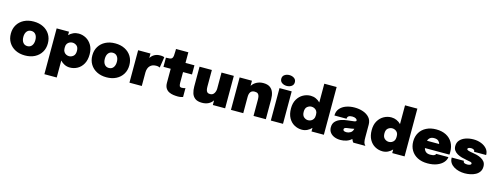

<svg xmlns="http://www.w3.org/2000/svg" viewBox="-21 -1800 7848 3035"><g transform="rotate(15 3903.0 -282.0)"><path d="M325.5 12.5Q235.5 12.5 167.2 -22.5Q99 -57.5 60.8 -120Q22.5 -182.5 22.5 -265Q22.5 -347.5 60.8 -410Q99 -472.5 167.2 -507.2Q235.5 -542 325.5 -542Q415.5 -542 483.8 -507.2Q552 -472.5 590.2 -410Q628.5 -347.5 628.5 -265Q628.5 -182.5 590.2 -120Q552 -57.5 483.8 -22.5Q415.5 12.5 325.5 12.5ZM325.5 -140Q371.5 -140 397.8 -174Q424 -208 424 -265Q424 -322 397.8 -355.5Q371.5 -389 325.5 -389Q279.5 -389 253.2 -355.5Q227 -322 227 -265Q227 -208 253.2 -174Q279.5 -140 325.5 -140Z M701 218.5V-531H903V-474.5Q933.5 -506 973.8 -524Q1014 -542 1060 -542Q1124.5 -542 1181.8 -510.5Q1239 -479 1275 -418Q1311 -357 1311 -269Q1311 -176 1276 -113.2Q1241 -50.5 1184 -18.8Q1127 13 1060 13Q1014 13 973.8 -6.2Q933.5 -25.5 903 -59V218.5ZM1002 -378.5Q978.5 -378.5 955.8 -367.8Q933 -357 918 -335.5Q903 -314 903 -280.5V-257.5Q903 -224.5 917.8 -202Q932.5 -179.5 955.2 -168.2Q978 -157 1002 -157Q1040 -157 1071.5 -183.5Q1103 -210 1103 -269Q1103 -328 1071.8 -353.2Q1040.5 -378.5 1002 -378.5Z M1659 12.5Q1569 12.5 1500.8 -22.5Q1432.5 -57.5 1394.2 -120Q1356 -182.5 1356 -265Q1356 -347.5 1394.2 -410Q1432.5 -472.5 1500.8 -507.2Q1569 -542 1659 -542Q1749 -542 1817.2 -507.2Q1885.5 -472.5 1923.8 -410Q1962 -347.5 1962 -265Q1962 -182.5 1923.8 -120Q1885.5 -57.5 1817.2 -22.5Q1749 12.5 1659 12.5ZM1659 -140Q1705 -140 1731.2 -174Q1757.5 -208 1757.5 -265Q1757.5 -322 1731.2 -355.5Q1705 -389 1659 -389Q1613 -389 1586.8 -355.5Q1560.5 -322 1560.5 -265Q1560.5 -208 1586.8 -174Q1613 -140 1659 -140Z M2034.5 0V-531H2236.5V-457.5Q2261.5 -498 2301 -520Q2340.5 -542 2392.5 -542Q2425 -542 2441.8 -537.8Q2458.5 -533.5 2462.5 -531L2435 -355Q2430.5 -357.5 2415 -362.8Q2399.5 -368 2377.5 -368Q2325.5 -368 2294.5 -346.8Q2263.5 -325.5 2250 -292.5Q2236.5 -259.5 2236.5 -224V0Z M2827.5 13Q2793 13 2754.8 7.8Q2716.5 2.5 2683 -14Q2649.5 -30.5 2628.5 -63.8Q2607.5 -97 2607.5 -153V-381H2489V-531H2491.5Q2530.5 -531 2553.8 -534.5Q2577 -538 2588.5 -551.5Q2600 -565 2603.8 -594Q2607.5 -623 2607.5 -674V-705H2809.5V-531H2956V-381H2809.5V-205Q2809.5 -176 2816.5 -156Q2823.5 -136 2854 -136Q2872 -136 2888 -139.5Q2904 -143 2912 -146.5V-1Q2900.5 4 2878.8 8.5Q2857 13 2827.5 13Z M3223 10.5Q3148.5 10.5 3108.8 -19.8Q3069 -50 3054.2 -99.5Q3039.5 -149 3039.5 -205.5V-531H3241V-260Q3241 -231.5 3245.8 -207.8Q3250.5 -184 3265.5 -169.8Q3280.5 -155.5 3310.5 -155.5Q3355 -155.5 3377 -190.8Q3399 -226 3399 -270V-531H3600.5V0H3399V-76.5Q3371.5 -34.5 3327 -12Q3282.5 10.5 3223 10.5Z M3695.5 0V-531H3897V-447Q3927 -492.5 3975.5 -517.2Q4024 -542 4083 -542Q4151 -542 4191 -514.2Q4231 -486.5 4248.8 -437.5Q4266.5 -388.5 4266.5 -325.5V0H4065V-266Q4065 -293.5 4060.2 -318.5Q4055.5 -343.5 4038.8 -359.5Q4022 -375.5 3985.5 -375.5Q3938 -375.5 3917.5 -346.5Q3897 -317.5 3897 -266V0Z M4447.5 -593.5Q4403 -593.5 4369.8 -616.5Q4336.5 -639.5 4336.5 -682Q4336.5 -725 4369.8 -747.8Q4403 -770.5 4447.5 -770.5Q4492 -770.5 4525.2 -747.8Q4558.5 -725 4558.5 -682Q4558.5 -639 4525.2 -616.2Q4492 -593.5 4447.5 -593.5ZM4348 0V-531H4547.5V0Z M4857 13Q4790.5 13 4733.2 -18.8Q4676 -50.5 4641 -113.2Q4606 -176 4606 -269Q4606 -357 4642 -418Q4678 -479 4735.5 -510.5Q4793 -542 4857 -542Q4903 -542 4943.2 -524Q4983.5 -506 5014 -474.5V-781.5H5216V0H5014V-59Q4983.5 -25.5 4943.2 -6.2Q4903 13 4857 13ZM4915 -157Q4939 -157 4961.8 -168.2Q4984.5 -179.5 4999.2 -202Q5014 -224.5 5014 -257.5V-280.5Q5014 -314 4999 -335.5Q4984 -357 4961.2 -367.8Q4938.5 -378.5 4915 -378.5Q4877 -378.5 4845.5 -353.2Q4814 -328 4814 -269Q4814 -210 4845.5 -183.5Q4877 -157 4915 -157Z M5490.5 12Q5433.5 12 5388.5 -6.2Q5343.5 -24.5 5317.5 -59.2Q5291.5 -94 5291.5 -144Q5291.5 -203 5325.2 -239Q5359 -275 5411.8 -293.5Q5464.5 -312 5521 -317Q5601.5 -324.5 5629.5 -330Q5657.5 -335.5 5657.5 -349.5V-350Q5657.5 -368.5 5635.2 -381.8Q5613 -395 5576 -395Q5497 -395 5497 -337.5H5298.5Q5298.5 -404.5 5336 -450Q5373.5 -495.5 5436.8 -518.8Q5500 -542 5577.5 -542Q5651 -542 5715.2 -520Q5779.5 -498 5819.5 -452.8Q5859.5 -407.5 5859.5 -337V-130.5Q5859.5 -108.5 5860.5 -88Q5861.5 -67.5 5866.5 -50Q5872 -31.5 5881 -18.2Q5890 -5 5895.5 0H5698.5Q5694 -4.5 5685.5 -16.5Q5677 -28.5 5671.5 -44Q5670 -49 5668.5 -53.5Q5637.5 -22 5589.8 -5Q5542 12 5490.5 12ZM5550.5 -131Q5583 -131 5614.8 -149.8Q5646.5 -168.5 5657 -215.5Q5633.5 -210 5609 -206.2Q5584.5 -202.5 5561.5 -200Q5527 -196.5 5510.2 -188.8Q5493.5 -181 5493.5 -164Q5493.5 -131 5550.5 -131Z M6178 13Q6111.5 13 6054.2 -18.8Q5997 -50.5 5962 -113.2Q5927 -176 5927 -269Q5927 -357 5963 -418Q5999 -479 6056.5 -510.5Q6114 -542 6178 -542Q6224 -542 6264.2 -524Q6304.5 -506 6335 -474.5V-781.5H6537V0H6335V-59Q6304.5 -25.5 6264.2 -6.2Q6224 13 6178 13ZM6236 -157Q6260 -157 6282.8 -168.2Q6305.5 -179.5 6320.2 -202Q6335 -224.5 6335 -257.5V-280.5Q6335 -314 6320 -335.5Q6305 -357 6282.2 -367.8Q6259.5 -378.5 6236 -378.5Q6198 -378.5 6166.5 -353.2Q6135 -328 6135 -269Q6135 -210 6166.5 -183.5Q6198 -157 6236 -157Z M7209.5 -168Q7204.5 -121 7168.2 -79.8Q7132 -38.5 7067.2 -12.8Q7002.5 13 6912 13Q6818.5 13 6750 -22.2Q6681.5 -57.5 6644.5 -120.2Q6607.5 -183 6607.5 -264.5Q6607.5 -348 6645.5 -410.5Q6683.5 -473 6752.2 -507.5Q6821 -542 6912 -542Q7006 -542 7074.2 -506.8Q7142.5 -471.5 7179.5 -406.8Q7216.5 -342 7216.5 -253Q7216.5 -238 7216 -227.5Q7215.5 -217 7214.5 -210.5H6813.5Q6823 -172 6848.8 -151.5Q6874.5 -131 6920.5 -131Q6969 -131 6988.8 -143.2Q7008.5 -155.5 7010.5 -168ZM6914.5 -400Q6837.5 -400 6815.5 -330.5H7013.5Q7010 -355 6987 -377.5Q6964 -400 6914.5 -400Z M7521.5 13Q7474.5 13 7428.5 1.8Q7382.5 -9.5 7344.8 -32.2Q7307 -55 7284.2 -89.5Q7261.5 -124 7261.5 -170.5V-175.5H7461V-170.5Q7461 -149.5 7479 -141Q7497 -132.5 7527.5 -132.5Q7538.5 -132.5 7553 -135.2Q7567.5 -138 7578.2 -144.8Q7589 -151.5 7589 -162.5Q7589 -179 7566.2 -185.8Q7543.5 -192.5 7487 -201.5Q7453 -207 7415 -217.8Q7377 -228.5 7343.5 -247.2Q7310 -266 7289 -295Q7268 -324 7268 -366.5Q7268 -424.5 7303.2 -463.5Q7338.5 -502.5 7396.8 -522.2Q7455 -542 7524 -542Q7589.5 -542 7647 -519.8Q7704.5 -497.5 7740.5 -456.5Q7776.5 -415.5 7776.5 -359.5V-354.5H7579V-359.5Q7579 -380 7560.2 -389Q7541.5 -398 7522.5 -398Q7512.5 -398 7498.8 -395.8Q7485 -393.5 7475 -387.5Q7465 -381.5 7465 -370Q7465 -355 7493 -346.8Q7521 -338.5 7562.5 -332.5Q7591 -328.5 7628.5 -319.5Q7666 -310.5 7701.5 -292.8Q7737 -275 7760.2 -244.8Q7783.5 -214.5 7783.5 -167.5Q7783.5 -117 7760.2 -82.5Q7737 -48 7698.2 -27Q7659.5 -6 7613.5 3.5Q7567.5 13 7521.5 13Z"/></g></svg>

Font: Epilogue Black
Style: Regular
Weight: 900
Designer: Tyler Finck
Foundry: Etcetera Type Co
Version: Version 2.111; ttfautohint (v1.8.3)